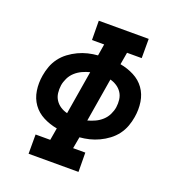

<svg xmlns="http://www.w3.org/2000/svg" viewBox="-133 -841 866 947"><g transform="rotate(20 300.0 -367.5)"><path d="M385 0H123V-101H200L211 -165Q172 -172 138 -189.5Q104 -207 82.5 -237Q61 -267 55 -306Q49 -345 56 -386Q60 -411 69 -435.5Q78 -460 94 -481.5Q110 -503 132 -519.5Q154 -536 178.5 -547.5Q203 -559 228 -565Q253 -571 279 -573L289 -634H225L224 -735H486V-634H409L398 -570Q437 -563 471 -545.5Q505 -528 526.5 -498Q548 -468 554 -429Q560 -390 553 -349Q549 -324 540 -299.5Q531 -275 515 -253.5Q499 -232 477 -215.5Q455 -199 430.5 -187.5Q406 -176 381 -170Q356 -164 331 -162L320 -101H384ZM339 -253Q358 -258 377.5 -267Q397 -276 413 -290.5Q429 -305 438.5 -324.5Q448 -344 451 -363Q454 -384 451.5 -404Q449 -424 438.5 -440Q428 -456 412 -466.5Q396 -477 377 -482ZM233 -253 271 -482Q251 -477 231.5 -468Q212 -459 196 -444.5Q180 -430 170.5 -410.5Q161 -391 158 -372Q155 -351 157.5 -331Q160 -311 170.5 -295Q181 -279 197 -268.5Q213 -258 233 -253Z"/></g></svg>

Font: Iosevka HT Extended
Style: Bold Italic
Weight: 700
Width: 7
Italic angle: -9°
Monospace: yes
Designer: Belleve Invis
Foundry: Belleve Invis
Version: Version 32.3.0; ttfautohint (v1.8.4)